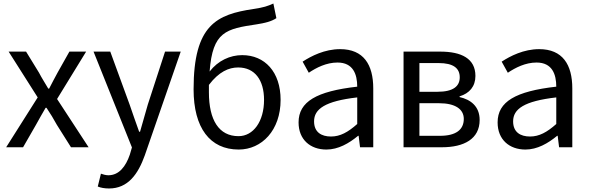

<svg xmlns="http://www.w3.org/2000/svg" viewBox="-20 -836 3349 1090"><path d="M15 0H111L184 -127C203 -160 220 -193 239 -224H244C265 -193 285 -160 303 -127L383 0H483L304 -274L469 -543H374L307 -424C290 -393 275 -364 259 -333H254C236 -364 217 -393 201 -424L128 -543H29L194 -283Z M599 234C707 234 764 152 802 46L1006 -543H917L819 -242C805 -193 789 -138 775 -88H770C751 -139 733 -194 716 -242L606 -543H511L729 1L717 42C694 109 656 159 595 159C580 159 564 154 553 150L535 223C552 230 574 234 599 234Z M1335 13C1466 13 1573 -96 1573 -269C1573 -428 1483 -523 1355 -523C1286 -523 1218 -492 1170 -430C1187 -657 1263 -672 1438 -698C1483 -705 1521 -714 1549 -733L1532 -816C1498 -801 1479 -794 1419 -785C1212 -754 1079 -697 1079 -329C1079 -110 1172 13 1335 13ZM1166 -354C1223 -429 1279 -453 1332 -453C1427 -453 1479 -381 1479 -269C1479 -146 1418 -63 1334 -63C1223 -63 1166 -154 1166 -312Z M1833 13C1900 13 1961 -22 2013 -65H2016L2024 0H2099V-334C2099 -469 2044 -557 1911 -557C1823 -557 1747 -518 1698 -486L1733 -423C1776 -452 1833 -481 1896 -481C1985 -481 2008 -414 2008 -344C1777 -318 1675 -259 1675 -141C1675 -43 1742 13 1833 13ZM1859 -61C1805 -61 1763 -85 1763 -147C1763 -217 1825 -262 2008 -283V-132C1955 -85 1911 -61 1859 -61Z M2271 0H2489C2614 0 2703 -47 2703 -155C2703 -233 2651 -271 2589 -285V-289C2645 -306 2679 -345 2679 -405C2679 -504 2599 -543 2479 -543H2271ZM2361 -315V-478H2470C2555 -478 2590 -448 2590 -397C2590 -347 2554 -315 2464 -315ZM2361 -65V-250H2473C2565 -250 2613 -216 2613 -161C2613 -100 2569 -65 2478 -65Z M2963 13C3030 13 3091 -22 3143 -65H3146L3154 0H3229V-334C3229 -469 3174 -557 3041 -557C2953 -557 2877 -518 2828 -486L2863 -423C2906 -452 2963 -481 3026 -481C3115 -481 3138 -414 3138 -344C2907 -318 2805 -259 2805 -141C2805 -43 2872 13 2963 13ZM2989 -61C2935 -61 2893 -85 2893 -147C2893 -217 2955 -262 3138 -283V-132C3085 -85 3041 -61 2989 -61Z"/></svg>

Font: GenYoGothic2 TW R
Style: Regular
Weight: 400
Version: Version 2.100;PS 2.1;hotconv 16.6.51;makeotf.lib2.5.65220 DE